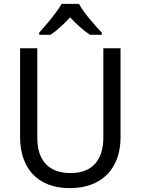

<svg xmlns="http://www.w3.org/2000/svg" viewBox="-20 -964 729 994"><path d="M389 -944H299C274 -899 218 -834 183 -795V-784H242C275 -806 309 -838 343 -874C377 -838 413 -805 446 -784H507V-795C471 -833 412 -899 389 -944ZM604 -714H515V-252C515 -144 465 -68 346 -68C230 -68 173 -135 173 -251V-714H84V-254C84 -95 173 10 341 10C519 10 604 -104 604 -252Z"/></svg>

Font: Noto Sans Thai
Style: Regular
Weight: 400
Designer: Monotype Design Team
Foundry: Monotype Imaging Inc.
Version: Version 1.901